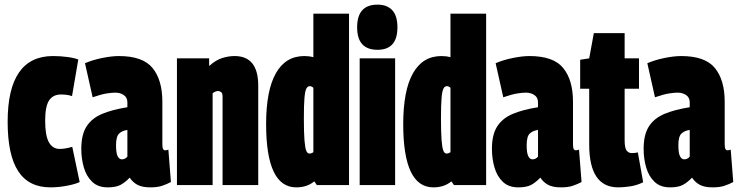

<svg xmlns="http://www.w3.org/2000/svg" viewBox="-20 -799 3188 829"><path d="M13 -273Q13 -557 209 -557Q240 -557 270.5 -553Q301 -549 318 -542L291 -384Q272 -391 243 -391Q209 -391 192 -365.5Q175 -340 175 -278Q175 -214 191 -185Q207 -156 238 -156Q251 -156 264.5 -158.5Q278 -161 292 -165L324 -13Q306 -4 269 3Q232 10 198 10Q104 10 58.5 -60Q13 -130 13 -273Z M331 -156Q331 -218 354 -253.5Q377 -289 421.5 -307.5Q466 -326 530 -336V-357Q530 -378 514.5 -388.5Q499 -399 478 -399Q463 -399 440.5 -395.5Q418 -392 380 -379L347 -526Q379 -540 420.5 -548.5Q462 -557 493 -557Q597 -557 639 -505Q681 -453 681 -360V-176Q681 -160 684.5 -155Q688 -150 692 -150Q701 -150 707 -153L718 -13Q701 -4 680.5 3Q660 10 629 10Q594 10 573.5 -1Q553 -12 540 -32Q520 -11 500 -0.5Q480 10 445 10Q403 10 378 -14Q353 -38 342 -76Q331 -114 331 -156ZM481 -172Q481 -138 488 -124.5Q495 -111 506 -111Q521 -111 530 -123V-238Q508 -235 494.5 -222.5Q481 -210 481 -172Z M744 0V-547H883V-514Q912 -540 939.5 -548.5Q967 -557 993 -557Q1095 -557 1095 -429V0H941V-382Q941 -396 935 -401Q929 -406 922 -406Q910 -406 898 -396V0Z M1348 0 1337 -16Q1306 10 1259 10Q1129 10 1129 -263Q1129 -408 1171 -482.5Q1213 -557 1294 -557Q1315 -557 1333 -552V-740H1487V0ZM1333 -142V-420Q1325 -427 1318 -427Q1308 -427 1302.5 -416Q1297 -405 1294.5 -375.5Q1292 -346 1292 -288Q1292 -228 1294.5 -195Q1297 -162 1302 -149Q1307 -136 1316 -136Q1325 -136 1333 -142Z M1610 -584Q1522 -584 1522 -681Q1522 -779 1610 -779Q1651 -779 1673.5 -755Q1696 -731 1696 -681Q1696 -584 1610 -584ZM1533 0V-547H1686V0Z M1940 0 1929 -16Q1898 10 1851 10Q1721 10 1721 -263Q1721 -408 1763 -482.5Q1805 -557 1886 -557Q1907 -557 1925 -552V-740H2079V0ZM1925 -142V-420Q1917 -427 1910 -427Q1900 -427 1894.5 -416Q1889 -405 1886.5 -375.5Q1884 -346 1884 -288Q1884 -228 1886.5 -195Q1889 -162 1894 -149Q1899 -136 1908 -136Q1917 -136 1925 -142Z M2104 -156Q2104 -218 2127 -253.5Q2150 -289 2194.5 -307.5Q2239 -326 2303 -336V-357Q2303 -378 2287.5 -388.5Q2272 -399 2251 -399Q2236 -399 2213.5 -395.5Q2191 -392 2153 -379L2120 -526Q2152 -540 2193.5 -548.5Q2235 -557 2266 -557Q2370 -557 2412 -505Q2454 -453 2454 -360V-176Q2454 -160 2457.5 -155Q2461 -150 2465 -150Q2474 -150 2480 -153L2491 -13Q2474 -4 2453.5 3Q2433 10 2402 10Q2367 10 2346.5 -1Q2326 -12 2313 -32Q2293 -11 2273 -0.5Q2253 10 2218 10Q2176 10 2151 -14Q2126 -38 2115 -76Q2104 -114 2104 -156ZM2254 -172Q2254 -138 2261 -124.5Q2268 -111 2279 -111Q2294 -111 2303 -123V-238Q2281 -235 2267.5 -222.5Q2254 -210 2254 -172Z M2649 10Q2524 10 2524 -175V-416H2485V-541L2524 -547L2544 -656H2677V-547H2739V-416H2677V-194Q2677 -160 2685.5 -149Q2694 -138 2707 -138Q2722 -138 2734 -141L2757 -12Q2728 2 2699 6Q2670 10 2649 10Z M2759 -156Q2759 -218 2782 -253.5Q2805 -289 2849.5 -307.5Q2894 -326 2958 -336V-357Q2958 -378 2942.5 -388.5Q2927 -399 2906 -399Q2891 -399 2868.5 -395.5Q2846 -392 2808 -379L2775 -526Q2807 -540 2848.5 -548.5Q2890 -557 2921 -557Q3025 -557 3067 -505Q3109 -453 3109 -360V-176Q3109 -160 3112.5 -155Q3116 -150 3120 -150Q3129 -150 3135 -153L3146 -13Q3129 -4 3108.5 3Q3088 10 3057 10Q3022 10 3001.5 -1Q2981 -12 2968 -32Q2948 -11 2928 -0.5Q2908 10 2873 10Q2831 10 2806 -14Q2781 -38 2770 -76Q2759 -114 2759 -156ZM2909 -172Q2909 -138 2916 -124.5Q2923 -111 2934 -111Q2949 -111 2958 -123V-238Q2936 -235 2922.5 -222.5Q2909 -210 2909 -172Z"/></svg>

Font: Georama ExtraCondensed ExtraBold
Style: Regular
Weight: 800
Width: 2
Designer: Jean-Baptiste Levee
Foundry: Production Type
Version: Version 1.000